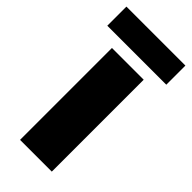

<svg xmlns="http://www.w3.org/2000/svg" viewBox="-245 -769 817 817"><g transform="rotate(45 163.5 -360.5)"><path d="M258 0H67V-553H258ZM341 -721V-606H-14V-721Z"/></g></svg>

Font: Noto Sans Devanagari Black
Style: Regular
Weight: 900
Version: Version 2.003